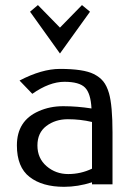

<svg xmlns="http://www.w3.org/2000/svg" viewBox="-20 -719 516 749"><path d="M45.9 0ZM97.2 -510.3ZM213.9 -510.3 97.2 -673.3 127.9 -699.2 213.9 -611.3 299.8 -699.2 331.1 -673.3ZM56.2 -404.8Q143.1 -450.2 213.9 -450.2Q305.7 -450.2 345.7 -430.2Q369.1 -418.5 382.8 -401.6Q396.5 -384.8 405.3 -355Q418.9 -306.6 418.9 -202.1V0H338.9V-7.8Q283.7 9.8 230 9.8Q145 9.8 95.5 -28.6Q45.9 -66.9 45.9 -151.9Q45.9 -248 130.9 -285.2Q174.3 -304.7 226.1 -304.7H227.5Q280.3 -304.7 336.9 -295.9Q334 -354.5 311.8 -377.2Q289.6 -399.9 231.2 -399.9Q172.9 -399.9 106 -353ZM338.9 -61V-243.2Q293.5 -253.9 244.6 -253.9Q195.8 -253.9 160.9 -227.5Q126 -201.2 126 -151.4Q126 -101.6 161.6 -70.8Q197.3 -40 246.1 -40Q294.9 -40 338.9 -61Z"/></svg>

Font: Pfennig
Style: Medium
Weight: 500
Version: Version 20120410 ; ttfautohint (v0.8)